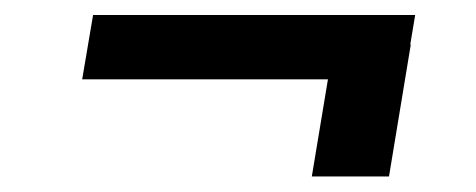

<svg xmlns="http://www.w3.org/2000/svg" viewBox="-20 -413 620 250"><path d="M520.6 -393.5 514.2 -355.1H514.9L486.5 -183.2H386L407 -309.7H87L101.2 -393.5Z"/></svg>

Font: Karasuma Gothic
Style: Bold Italic
Weight: 700
Italic angle: 9.39998°
Designer: Rasmus Andersson / Ryoko Nishizuka
Foundry: Genbu
Version: Version 1.00